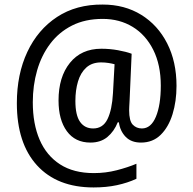

<svg xmlns="http://www.w3.org/2000/svg" viewBox="-20 -736 848 843"><path d="M755 -359Q755 -291 737.5 -234.5Q720 -178 685.5 -144Q651 -110 599 -110Q556 -110 531.5 -135.5Q507 -161 502 -199H497Q481 -159 451.5 -134.5Q422 -110 377 -110Q310 -110 273.5 -160Q237 -210 237 -295Q237 -398 287 -460Q337 -522 425 -522Q462 -522 498 -515.5Q534 -509 558 -500L549 -295Q548 -278 547.5 -267.5Q547 -257 547 -252Q547 -205 563 -188.5Q579 -172 603 -172Q643 -172 664.5 -223.5Q686 -275 686 -360Q686 -451 653 -517Q620 -583 562.5 -618Q505 -653 431 -653Q354 -653 296.5 -624Q239 -595 200.5 -544Q162 -493 143 -427Q124 -361 124 -287Q124 -192 154 -122.5Q184 -53 243.5 -14.5Q303 24 392 24Q444 24 492.5 11.5Q541 -1 579 -17V49Q540 67 493.5 77Q447 87 391 87Q231 87 142.5 -10Q54 -107 54 -283Q54 -410 100 -508Q146 -606 230.5 -661.5Q315 -717 431 -716Q527 -716 600 -671Q673 -626 714 -545.5Q755 -465 755 -359ZM311 -293Q311 -230 331.5 -201Q352 -172 389 -172Q432 -172 452 -213Q472 -254 476 -327L483 -454Q472 -457 456.5 -459.5Q441 -462 424 -462Q384 -462 359 -439.5Q334 -417 322.5 -378.5Q311 -340 311 -293Z"/></svg>

Font: Noto Sans Sinhala UI SemiCondensed
Style: Regular
Weight: 400
Width: 4
Designer: Jelle Bosma - Monotype Design Team
Foundry: Monotype Imaging Inc.
Version: Version 2.006; ttfautohint (v1.8.4.7-5d5b)